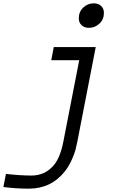

<svg xmlns="http://www.w3.org/2000/svg" viewBox="-32 -947 718 1144"><path d="M345.7 -104.2 440.1 -588.5H273.4L288.4 -666.7H538.4L429 -104.2Q422.5 -72.9 417.6 -53.4Q412.8 -33.9 395.8 4.6Q378.9 43 354.8 73.6Q272.8 177.1 140 177.1Q63.8 177.1 -11.7 167.3L3.3 89.2Q89.8 99 154.9 99Q238.3 99 290.4 35.2Q327.5 -10.4 345.7 -104.2ZM437.5 -837.9Q437.5 -877 464.2 -902Q490.9 -927.1 526.7 -927.1Q554 -927.1 570.6 -911.5Q587.2 -895.8 587.2 -870.4Q587.2 -831.4 560.5 -806.3Q533.9 -781.2 498 -781.2Q470.7 -781.2 454.1 -796.9Q437.5 -812.5 437.5 -837.9Z"/></svg>

Font: Monoid
Style: Italic
Weight: 400
Width: 4
Italic angle: -11°
Monospace: yes
Version: Version 0.61